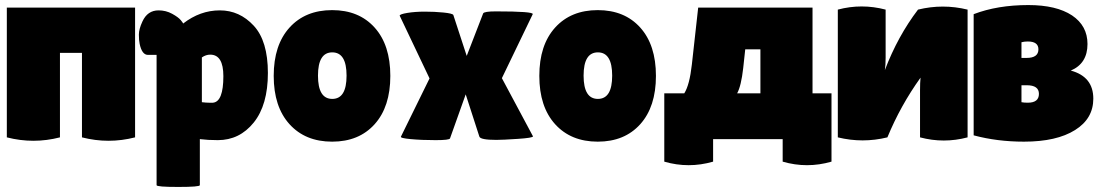

<svg xmlns="http://www.w3.org/2000/svg" viewBox="-20 -550 4354 759"><path d="M514 -7Q409 20 304 -7V-341H217V-7Q112 20 7 -7V-520H514Z M770 182Q770 189 684.5 189Q599 189 599 182V-333H565Q541 -333 532 -377Q529 -391 529 -413Q529 -435 543 -465Q563 -509 607 -509Q636 -509 660.5 -495.5Q685 -482 694.5 -470.5Q704 -459 704 -457Q771 -509 849 -509Q927 -509 983 -448.5Q1039 -388 1039 -261.5Q1039 -135 983 -65.5Q927 4 841 4Q802 4 770 0ZM811 -334Q794 -334 778 -323V-146Q795 -144 805.5 -144Q816 -144 822 -144Q863 -148 863 -249Q863 -334 811 -334Z M1124.5 -59Q1062 -128 1062 -250Q1062 -372 1124.5 -441Q1187 -510 1293 -510Q1399 -510 1461 -441Q1523 -372 1523 -250Q1523 -128 1461 -59Q1399 10 1293 10Q1187 10 1124.5 -59ZM1293.5 -343Q1237 -343 1237 -251Q1237 -159 1293.5 -159Q1350 -159 1350 -251Q1350 -343 1293.5 -343Z M1890 -497Q1894 -505 1940 -505Q2090 -505 2086 -494L1964 -241Q2087 -11 2087 -11Q2087 -5 2027 -1Q1967 3 1942 3Q1879 3 1875 -10L1821 -177L1759 -3Q1757 4 1702 4Q1647 4 1604 0Q1561 -4 1565 -10L1678 -240Q1560 -487 1560 -488Q1560 -494 1590.5 -499Q1621 -504 1659.5 -504Q1698 -504 1733 -500.5Q1768 -497 1772 -491L1825 -329Z M2174.5 -59Q2112 -128 2112 -250Q2112 -372 2174.5 -441Q2237 -510 2343 -510Q2449 -510 2511 -441Q2573 -372 2573 -250Q2573 -128 2511 -59Q2449 10 2343 10Q2237 10 2174.5 -59ZM2343.5 -343Q2287 -343 2287 -251Q2287 -159 2343.5 -159Q2400 -159 2400 -251Q2400 -343 2343.5 -343Z M3267 89Q3170 117 3074 89V0H2799V89Q2702 117 2606 89V-181H2685Q2706 -214 2715 -295L2740 -520H3192V-181H3267ZM2918 -281Q2910 -210 2894 -181H2986V-355H2926Z M3805 -7Q3711 18 3617 -7V-193Q3617 -224 3619 -243Q3540 -133 3488 -7Q3390 17 3292 -7V-512Q3386 -537 3481 -512V-322Q3481 -292 3478 -273Q3529 -407 3609 -512Q3707 -536 3805 -512Z M3829 -15V-494Q3923 -530 4045 -530Q4156 -530 4218 -489Q4279 -448 4279 -376Q4279 -299 4213 -271Q4302 -247 4302 -160Q4302 -81 4230 -36Q4157 10 4028 10Q3922 10 3829 -15ZM4038 -321Q4085 -321 4085 -355Q4085 -386 4043 -386Q4029 -386 4018 -383V-321ZM4087 -179Q4087 -213 4039 -213H4018V-146Q4028 -144 4043 -144Q4087 -144 4087 -179Z"/></svg>

Font: Lilita One Rus
Style: Regular
Weight: 400
Designer: Juan Montoreano
Foundry: Juan Montoreano
Version: Version 1.002